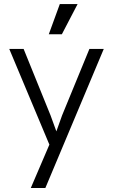

<svg xmlns="http://www.w3.org/2000/svg" viewBox="-20 -713 560 953"><path d="M495.1 -470.2 205.1 220.2H132.8L225.1 4.9L25.9 -470.2H97.2L231 -140.1L259.8 -61L288.1 -140.1L423.8 -470.2ZM222.2 -543 276.9 -692.9H365.2L287.1 -543Z"/></svg>

Font: Kreadon
Style: Regular
Weight: 400
Designer: kohakuno
Foundry: StudioGnu
Version: Version 1.000;Glyphs 3.1.2 (3151)